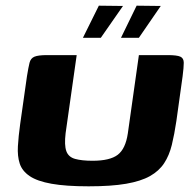

<svg xmlns="http://www.w3.org/2000/svg" viewBox="-20 -654 685 676"><path d="M601 -228Q594 -181 585 -144Q576 -107 558 -79.5Q540 -52 508 -34Q476 -16 424 -7Q372 2 292 2Q212 2 161.5 -7Q111 -16 84.5 -34Q58 -52 49.5 -78Q41 -104 43 -139Q45 -174 51 -217L75 -386Q80 -417 84 -433Q88 -449 101.5 -454.5Q115 -460 146 -460H250L211 -185Q206 -143 213.5 -122Q221 -101 244.5 -94.5Q268 -88 306 -88Q367 -88 394.5 -109Q422 -130 430 -184L469 -460H570Q603 -460 615 -454.5Q627 -449 627 -433Q627 -417 623 -386ZM406 -521 461 -634 546 -633 469 -521ZM272 -521 328 -634 413 -633 335 -521Z"/></svg>

Font: Genos Thin
Style: Bold Italic
Weight: 700
Italic angle: -8°
Version: Version 1.010